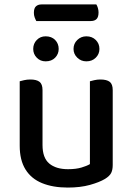

<svg xmlns="http://www.w3.org/2000/svg" viewBox="-20 -833 598 867"><path d="M69 -175V-260H172V-178Q172 -120 202.5 -94.5Q233 -69 287 -69Q323 -69 348 -76.5Q373 -84 386 -92V-260H489V-88Q489 -66 482 -52Q475 -38 454 -25Q429 -10 386 2Q343 14 286 14Q219 14 170 -6Q121 -26 95 -68Q69 -110 69 -175ZM489 -210H386V-466Q393 -468 406 -471Q419 -474 433 -474Q462 -474 475.5 -463.5Q489 -453 489 -426ZM172 -210H69V-466Q76 -468 89 -471Q102 -474 117 -474Q145 -474 158.5 -463.5Q172 -453 172 -426ZM245 -612Q245 -589 229 -572.5Q213 -556 186 -556Q162 -556 146 -572.5Q130 -589 130 -612Q130 -636 146 -652.5Q162 -669 186 -669Q213 -669 229 -652.5Q245 -636 245 -612ZM429 -612Q429 -589 412.5 -572.5Q396 -556 370 -556Q346 -556 329 -572.5Q312 -589 312 -612Q312 -636 329 -652.5Q346 -669 370 -669Q396 -669 412.5 -652.5Q429 -636 429 -612ZM390 -738H144Q140 -745 136.5 -754.5Q133 -764 133 -775Q133 -796 142.5 -804.5Q152 -813 167 -813H415Q419 -807 422 -797Q425 -787 425 -777Q425 -756 416 -747Q407 -738 390 -738Z"/></svg>

Font: Baloo Bhaijaan 2 Medium
Style: Regular
Weight: 500
Designer: Sanskriti Dholi, Noopur Datye and Ek Type
Foundry: Ek Type
Version: Version 1.701